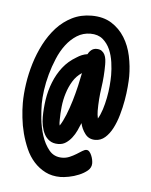

<svg xmlns="http://www.w3.org/2000/svg" viewBox="-37 -574 342 436"><g transform="rotate(5 133.5 -355.5)"><path d="M144.5 -409.2Q131.8 -400.9 124 -387.9Q116.2 -375 111.6 -360.1Q106.9 -345.2 105.2 -329.3Q103.5 -313.5 103.5 -299.8Q103.5 -295.9 103.5 -293Q103.5 -290 104.5 -286.1Q111.3 -296.4 117.7 -312.3Q124 -328.1 129.2 -345.5Q134.3 -362.8 138.2 -379.6Q142.1 -396.5 144.5 -409.2ZM252 -411.1Q252 -401.9 250.7 -387.2Q249.5 -372.6 246.6 -356Q243.7 -339.4 238.8 -322.3Q233.9 -305.2 226.8 -291.5Q219.7 -277.8 210 -269.3Q200.2 -260.7 187.5 -260.7Q172.9 -260.7 164.6 -271.7Q156.2 -282.7 153.3 -295.9Q149.9 -287.6 145.8 -278.6Q141.6 -269.5 135.7 -262Q129.9 -254.4 122.3 -249.3Q114.7 -244.1 104.5 -244.1Q92.8 -244.1 85 -249.5Q77.1 -254.9 72.8 -263.4Q68.4 -272 66.4 -282Q64.5 -292 64.5 -301.8Q64.5 -321.3 67.6 -342Q70.8 -362.8 78.4 -381.8Q85.9 -400.9 98.1 -416.7Q110.4 -432.6 128.9 -443.4Q134.8 -447.3 140.6 -449.7Q146.5 -452.1 153.3 -453.1Q156.2 -459 161.1 -462.9Q166 -466.8 172.9 -466.8Q180.2 -466.8 184.6 -463.6Q189 -460.4 191.4 -455.6Q193.8 -450.7 194.6 -444.6Q195.3 -438.5 195.3 -432.6Q195.3 -406.2 191.4 -379.9Q187.5 -353.5 187.5 -327.1Q187.5 -322.8 188 -318.4Q188.5 -314 189.5 -309.6Q194.8 -318.4 199 -331.3Q203.1 -344.2 205.8 -358.2Q208.5 -372.1 209.7 -385.7Q210.9 -399.4 210.9 -410.2Q210.9 -423.8 208.7 -439.5Q206.5 -455.1 200.7 -468.5Q194.8 -481.9 184.1 -491Q173.3 -500 156.2 -500Q139.2 -500 125.2 -491.2Q111.3 -482.4 100.6 -468.3Q89.8 -454.1 82.3 -436Q74.7 -418 69.6 -399.4Q64.5 -380.9 62 -363Q59.6 -345.2 59.6 -332Q59.6 -318.4 61.5 -298.3Q63.5 -278.3 69.6 -259.5Q75.7 -240.7 86.7 -227.3Q97.7 -213.9 116.2 -213.9Q125 -213.9 133.1 -217.3Q141.1 -220.7 148.2 -225.1Q155.3 -229.5 160.6 -232.9Q166 -236.3 169.9 -236.3Q173.8 -236.3 176.8 -232.9Q179.7 -229.5 181.6 -224.9Q183.6 -220.2 184.6 -215.3Q185.5 -210.4 185.5 -207Q185.5 -197.3 177.5 -190.4Q169.4 -183.6 158.2 -179Q147 -174.3 135.3 -172.1Q123.5 -169.9 116.2 -169.9Q96.7 -169.9 81.8 -177.5Q66.9 -185.1 55.7 -197.5Q44.4 -210 37.1 -226.6Q29.8 -243.2 25.1 -261Q20.5 -278.8 18.6 -296.6Q16.6 -314.5 16.6 -330.1Q16.6 -350.1 20 -373.5Q23.4 -397 30.5 -420.4Q37.6 -443.8 48.8 -465.6Q60.1 -487.3 75.4 -504.2Q90.8 -521 110.8 -531Q130.9 -541 155.3 -541Q182.1 -541 200.7 -529.3Q219.2 -517.6 230.7 -499Q242.2 -480.5 247.1 -457.3Q252 -434.1 252 -411.1Z"/></g></svg>

Font: Just Another Hand
Style: Regular
Weight: 400
Designer: Astigmatic (AOETI)
Foundry: Astigmatic (AOETI)
Version: Version 1.001